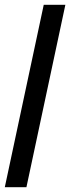

<svg xmlns="http://www.w3.org/2000/svg" viewBox="-48 -749 292 799"><path d="M-28 30 134 -729H224L62 30Z"/></svg>

Font: Emberly Black
Style: Italic
Weight: 900
Italic angle: -12°
Designer: Rajesh Rajput
Foundry: Rajesh Rajput
Version: Version 1.000